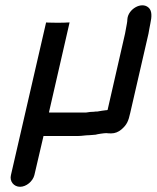

<svg xmlns="http://www.w3.org/2000/svg" viewBox="-20 -551 601 737"><path d="M156 -460 70 -85 168 -120 247 -465 225 -464C215 -464 157 -464 156 -460ZM57 166C81 166 106 145 112 121L147 -29H280C295 -29 307 -32 322 -32C331 -33 340 -33 347 -34C353 -36 379 -40 388 -40C395 -39 401 -39 407 -39C421 -39 434 -44 446 -54C467 -72 473 -86 480 -118L550 -422C553 -436 554 -448 557 -460C563 -487 564 -510 550 -522C523 -546 472 -516 469 -478C469 -472 468 -466 467 -460C464 -447 463 -435 460 -422L393 -129C391 -128 389 -128 387 -128C383 -127 377 -127 372 -126C371 -126 364 -125 354 -123C350 -123 345 -123 340 -122C332 -122 321 -121 310 -119H177C170 -119 168 -119 168 -120L246 -460C247 -464 188 -464 179 -464C157 -464 157 -465 157 -465L22 121C16 145 33 166 57 166Z"/></svg>

Font: Electronic
Style: BlkIt
Weight: 900
Version: Version 1.011